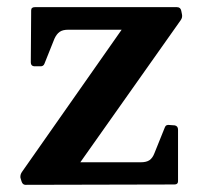

<svg xmlns="http://www.w3.org/2000/svg" viewBox="-20 -515 571 536"><path d="M440 -159Q443 -168 454 -166L468 -165Q477 -163 477 -153V-9Q477 0 467 0L51 1Q43 1 40 -9L37 -19Q36 -28 42 -36L342 -464L355 -432H170Q155 -432 146.5 -426Q138 -420 132 -407L104 -337Q101 -329 91 -330H75Q66 -331 66 -341L67 -486Q67 -495 77 -495H474Q484 -495 486 -485L488 -475Q490 -466 484 -458L188 -39L166 -62H373Q389 -62 397.5 -68Q406 -74 411 -87Z"/></svg>

Font: Hahmlet SemiBold
Style: Regular
Weight: 600
Version: Version 1.002